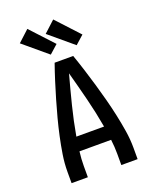

<svg xmlns="http://www.w3.org/2000/svg" viewBox="-177 -1087 953 1186"><g transform="rotate(-20 300.0 -494.5)"><path d="M83 0V-74Q83 -130 92 -186.5Q101 -243 113 -298.5Q125 -354 139.5 -409Q154 -464 170 -518.5Q186 -573 203 -627Q220 -681 239 -735H361Q380 -681 397 -627Q414 -573 430 -518.5Q446 -464 460.5 -409Q475 -354 487 -298.5Q499 -243 508 -186.5Q517 -130 517 -74V0H410V-74Q410 -97 408.5 -120.5Q407 -144 404 -168H196Q193 -144 191.5 -120.5Q190 -97 190 -74V0ZM391 -260Q374 -357 350 -452.5Q326 -548 300 -643Q274 -548 250 -452.5Q226 -357 209 -260ZM404 -790 248 -921 322 -989 460 -840ZM234 -790 78 -921 152 -989 290 -840Z"/></g></svg>

Font: Zed Mono Semibold Extended
Style: Regular
Weight: 600
Width: 7
Monospace: yes
Designer: Belleve Invis
Foundry: Belleve Invis
Version: Version 1.0.0; ttfautohint (v1.8.4)